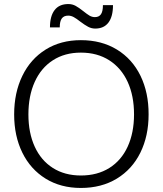

<svg xmlns="http://www.w3.org/2000/svg" viewBox="-20 -908 798 940"><path d="M373 -802.2Q354.5 -816.9 341.1 -824.2Q327.6 -831.5 314 -831.5Q292.5 -831.5 282.5 -817.6Q272.5 -803.7 272.5 -773.9H224.6Q224.6 -829.1 247.3 -858.6Q270 -888.2 314.5 -888.2Q334 -888.2 350.1 -879.4Q366.2 -870.6 387.7 -853.5Q405.8 -838.9 418.2 -831.5Q430.7 -824.2 444.8 -824.2Q464.8 -824.2 474.4 -838.4Q483.9 -852.5 483.9 -882.8H533.2Q533.2 -827.1 511 -797.6Q488.8 -768.1 446.3 -768.1Q427.7 -768.1 411.4 -776.9Q395 -785.6 373 -802.2ZM49.3 -347.7Q49.3 -454.1 89.4 -536.6Q129.4 -619.1 203.4 -665.3Q277.3 -711.4 376 -711.4Q477.1 -711.4 552.5 -665.3Q627.9 -619.1 668 -536.6Q708 -454.1 707.5 -347.7Q707.5 -242.2 667.2 -160.6Q627 -79.1 551.8 -33.4Q476.6 12.2 376 12.2Q277.3 12.2 203.4 -33.4Q129.4 -79.1 89.4 -160.6Q49.3 -242.2 49.3 -347.7ZM636.2 -348.1Q636.2 -439 605 -507.1Q573.7 -575.2 514.9 -612.8Q456.1 -650.4 376 -650.4Q296.9 -650.4 238.8 -612.8Q180.7 -575.2 149.9 -506.8Q119.1 -438.5 119.1 -347.7Q119.1 -257.8 149.9 -190.2Q180.7 -122.6 238.8 -85.7Q296.9 -48.8 376 -48.8Q456.5 -48.8 515.4 -85.7Q574.2 -122.6 605.2 -190.4Q636.2 -258.3 636.2 -348.1Z"/></svg>

Font: Selawik Semilight
Style: Regular
Weight: 300
Designer: Aaron Bell
Foundry: Microsoft Corporation
Version: Version 1.01